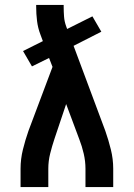

<svg xmlns="http://www.w3.org/2000/svg" viewBox="-20 -755 540 775"><path d="M63 0V-74Q63 -113 72.5 -151.5Q82 -190 95 -227L192 -485L178 -521L109 -487L73 -549L153 -589L143 -616Q133 -642 129.5 -670.5Q126 -699 126 -728V-735H237V-728Q237 -708 238.5 -688Q240 -668 247 -649L251 -638L353 -689L389 -627L277 -570L405 -227Q418 -190 427.5 -151.5Q437 -113 437 -74V0H325V-74Q325 -104 318 -134.5Q311 -165 300 -193L247 -335L200 -195Q190 -165 182.5 -135Q175 -105 175 -74V0Z"/></svg>

Font: Iosevka Curly Slab
Style: Bold
Weight: 700
Monospace: yes
Designer: Belleve Invis
Foundry: Belleve Invis
Version: Version 22.1.2; ttfautohint (v1.8.4)